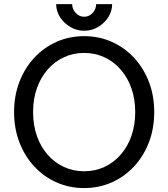

<svg xmlns="http://www.w3.org/2000/svg" viewBox="-20 -909 822 938"><path d="M141.6 -361.3Q141.6 -425.3 160.4 -478.3Q179.2 -531.2 213.1 -569.8Q247.1 -608.4 292.5 -629.4Q337.9 -650.4 391.1 -650.4Q444.3 -650.4 489.7 -629.4Q535.2 -608.4 569.1 -569.8Q603 -531.2 621.8 -478.3Q640.6 -425.3 640.6 -361.3Q640.6 -297.4 621.8 -244.4Q603 -191.4 569.1 -152.8Q535.2 -114.3 489.7 -93.3Q444.3 -72.3 391.1 -72.3Q337.9 -72.3 292.5 -93.3Q247.1 -114.3 213.1 -152.8Q179.2 -191.4 160.4 -244.4Q141.6 -297.4 141.6 -361.3ZM48.8 -361.3Q48.8 -280.8 75 -213.1Q101.1 -145.5 147.7 -95.5Q194.3 -45.4 256.6 -17.8Q318.8 9.8 391.1 9.8Q463.4 9.8 525.6 -17.8Q587.9 -45.4 634.5 -95.5Q681.2 -145.5 707.3 -213.1Q733.4 -280.8 733.4 -361.3Q733.4 -441.9 707.3 -509.5Q681.2 -577.1 634.5 -627.2Q587.9 -677.2 525.6 -704.8Q463.4 -732.4 391.1 -732.4Q318.8 -732.4 256.6 -704.8Q194.3 -677.2 147.7 -627.2Q101.1 -577.1 75 -509.5Q48.8 -441.9 48.8 -361.3ZM391.1 -758.8Q427.7 -758.8 459 -777.1Q490.2 -795.4 509 -825Q527.8 -854.5 527.8 -888.7H449.7Q449.7 -864.7 432.6 -845.9Q415.5 -827.1 391.1 -827.1Q367.2 -827.1 349.9 -845.9Q332.5 -864.7 332.5 -888.7H254.4Q254.4 -854.5 273.4 -825Q292.5 -795.4 323.5 -777.1Q354.5 -758.8 391.1 -758.8Z"/></svg>

Font: Giphurs
Style: Regular
Weight: 400
Version: Version 2.010